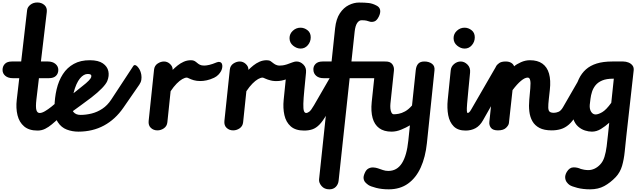

<svg xmlns="http://www.w3.org/2000/svg" viewBox="-41 -1024 5036 1508"><path d="M252.5 -1004.5Q285 -1004.5 307.8 -984.5Q330.5 -964.5 326.5 -930L245 -243.5Q238 -183 244.8 -159.8Q251.5 -136.5 271 -136.5L254 1.5Q187 1.5 148.5 -31.2Q110 -64 96.5 -119Q83 -174 90.5 -239.5L172 -944.5Q174.5 -968 197 -986.2Q219.5 -1004.5 252.5 -1004.5ZM418 -92Q392 -69 366.5 -47.5Q341 -26 313.5 -12.2Q286 1.5 254 1.5Q230 1.5 218 -16.8Q206 -35 206 -58Q205.5 -86 222 -111.2Q238.5 -136.5 271 -136.5Q288 -136.5 312.8 -151Q337.5 -165.5 364.2 -187Q391 -208.5 414.5 -229.5Q420 -234 425 -234Q437.5 -234 445.2 -212Q453 -190 450.5 -161.5Q448.5 -143 441 -124.5Q433.5 -106 418 -92ZM59.5 -410Q23 -410 1 -428.2Q-21 -446.5 -21 -475Q-21 -503 -3 -522Q15 -541 52 -541H335Q372 -541 394.5 -522Q417 -503 417 -475Q417 -446.5 398.5 -428.2Q380 -410 343 -410Z M591.5 -121.5Q609 -121.5 618.5 -102Q628 -82.5 627.5 -58.5Q627.5 -33.5 615 -11.8Q602.5 10 574.5 10Q527 10 483.8 -6.2Q440.5 -22.5 413.5 -64Q386.5 -105.5 387 -181Q388 -256 403.8 -323Q419.5 -390 452.8 -441.5Q486 -493 538.8 -522.2Q591.5 -551.5 666.5 -551Q732 -550.5 767 -526.2Q802 -502 810 -465Q818 -428 801.5 -387.5Q792 -364.5 760 -331.2Q728 -298 676.5 -258Q638.5 -229 595.5 -198Q552.5 -167 509.5 -135.5L504.5 -266.5Q530.5 -286 556.8 -308Q583 -330 605.5 -347Q638 -372 655.2 -390Q672.5 -408 675 -417.5Q677 -425.5 676 -431Q675 -436.5 668.2 -439.8Q661.5 -443 647 -443Q632.5 -443 617.2 -434.5Q602 -426 587.2 -408.2Q572.5 -390.5 559.5 -361.8Q546.5 -333 536.5 -292.8Q526.5 -252.5 521 -199.5Q517.5 -166.5 536.2 -144Q555 -121.5 591.5 -121.5ZM591.5 -121.5Q634.5 -121.5 678.8 -132.5Q723 -143.5 762.8 -169.8Q802.5 -196 832.5 -241.5L1006.5 -506.5Q1011 -513 1017.5 -513Q1031 -513 1047.5 -490.2Q1064 -467.5 1069 -436Q1072 -417.5 1069 -397.5Q1066 -377.5 1053.5 -359.5L928 -178Q864.5 -86 775.5 -38Q686.5 10 574.5 10Q551 10 538.8 -8.5Q526.5 -27 526.5 -50Q526.5 -76 542.5 -98.8Q558.5 -121.5 591.5 -121.5Z M1195 0Q1165 0 1144 -19.5Q1123 -39 1126.5 -74L1169 -477.5Q1172.5 -508.5 1197 -524.8Q1221.5 -541 1247 -541Q1273.5 -541 1294.2 -521.8Q1315 -502.5 1315 -479.5V-475Q1332.5 -492.5 1354.2 -510Q1376 -527.5 1402.2 -539.2Q1428.5 -551 1459 -551Q1476 -551 1479.8 -533.5Q1483.5 -516 1478.5 -493.5Q1472.5 -465.5 1457.5 -440Q1442.5 -414.5 1426.5 -414.5Q1411.5 -414.5 1390.8 -402.8Q1370 -391 1346.5 -367.2Q1323 -343.5 1299 -307.5L1273.5 -63.5Q1270 -32.5 1246.2 -16.2Q1222.5 0 1195 0ZM1533 -387.5Q1502.5 -387.5 1480.2 -394.2Q1458 -401 1444.5 -407.8Q1431 -414.5 1426.5 -414.5Q1416 -414.5 1412 -430.5Q1408.5 -445.5 1411.5 -468Q1414.5 -490.5 1422.5 -511.8Q1430.5 -533 1442 -543.5Q1450.5 -551 1459 -551Q1476.5 -551 1487.2 -544.8Q1498 -538.5 1507.5 -530Q1517 -521.5 1529.5 -515.2Q1542 -509 1563 -509Q1579.5 -509 1603.2 -514.5Q1627 -520 1660.5 -534Q1675 -540 1685 -537Q1702 -533.5 1704.8 -512Q1707.5 -490.5 1695.5 -466Q1687.5 -451 1674 -437Q1660.5 -423 1641 -413.5Q1610 -399 1582.8 -393.2Q1555.5 -387.5 1533 -387.5Z M1790 0Q1760 0 1739 -19.5Q1718 -39 1721.5 -74L1764 -477.5Q1767.5 -508.5 1792 -524.8Q1816.5 -541 1842 -541Q1868.5 -541 1889.2 -521.8Q1910 -502.5 1910 -479.5V-475Q1927.5 -492.5 1949.2 -510Q1971 -527.5 1997.2 -539.2Q2023.5 -551 2054 -551Q2071 -551 2074.8 -533.5Q2078.5 -516 2073.5 -493.5Q2067.5 -465.5 2052.5 -440Q2037.5 -414.5 2021.5 -414.5Q2006.5 -414.5 1985.8 -402.8Q1965 -391 1941.5 -367.2Q1918 -343.5 1894 -307.5L1868.5 -63.5Q1865 -32.5 1841.2 -16.2Q1817.5 0 1790 0ZM2054 -551Q2073.5 -551 2085 -543.2Q2096.5 -535.5 2107.5 -526.2Q2118.5 -517 2134.8 -511.8Q2151 -506.5 2179.5 -510.5Q2208 -514.5 2255.5 -534Q2266 -538 2273 -538Q2293.5 -538.5 2298.5 -517Q2303.5 -495.5 2292 -470Q2285 -453.5 2271 -438.5Q2257 -423.5 2236 -413.5Q2189 -391.5 2151.5 -388.2Q2114 -385 2086.8 -391.8Q2059.5 -398.5 2043 -406.5Q2026.5 -414.5 2021.5 -414.5Q2016 -414.5 2012.2 -422.2Q2008.5 -430 2006.5 -442Q2003.5 -463 2007.5 -490.8Q2011.5 -518.5 2025 -535.5Q2036.5 -551 2054 -551Z M2347.5 1.5Q2279.5 1.5 2242.2 -31.8Q2205 -65 2192.8 -119.8Q2180.5 -174.5 2187 -239.5L2210.5 -471Q2213.5 -502 2237.2 -521.5Q2261 -541 2288.5 -541Q2318 -541 2342.2 -516.8Q2366.5 -492.5 2362.5 -454L2349.5 -320Q2342.5 -249 2341.5 -209Q2340.5 -169 2346 -152.8Q2351.5 -136.5 2364.5 -136.5ZM2233 -724.5Q2233 -758.5 2259 -782.5Q2285 -806.5 2319 -806.5Q2349 -806.5 2374.2 -786.8Q2399.5 -767 2399.5 -731Q2399.5 -696 2376.8 -669.2Q2354 -642.5 2320 -642.5Q2289 -642.5 2261 -665.5Q2233 -688.5 2233 -724.5ZM2364.5 -136.5Q2373 -136.5 2387.2 -146.2Q2401.5 -156 2424.5 -196L2599.5 -499Q2608.5 -514.5 2620 -514.5Q2637 -515 2652.2 -486.2Q2667.5 -457.5 2669.5 -422Q2670.5 -405 2667.8 -388.8Q2665 -372.5 2657 -358.5L2523.5 -123.5Q2494.5 -72.5 2468.2 -45.5Q2442 -18.5 2413.2 -8.5Q2384.5 1.5 2347.5 1.5Q2320 1.5 2305.5 -18.5Q2291 -38.5 2291 -63Q2291 -90 2309 -113.2Q2327 -136.5 2364.5 -136.5Z M2545.5 463Q2506.5 463 2484.5 437Q2462.5 411 2465 385L2591 -802.5Q2599 -875.5 2628.5 -919.8Q2658 -964 2698.5 -984Q2739 -1004 2778.5 -1004Q2825.5 -1004 2856 -1000.2Q2886.5 -996.5 2917.5 -979.5Q2940 -968 2944.5 -946Q2949 -924 2934.5 -894Q2918 -860.5 2897 -854.8Q2876 -849 2860.5 -855Q2851 -859 2836.8 -862Q2822.5 -865 2799 -865Q2779 -865 2764.2 -843.2Q2749.5 -821.5 2744.5 -775.5L2618.5 395.5Q2615.5 423.5 2596.8 443.2Q2578 463 2545.5 463ZM2500 -410Q2464 -410 2442.8 -428.2Q2421.5 -446.5 2420.5 -475Q2418.5 -502.5 2437.2 -521.8Q2456 -541 2492 -541H2980.5Q3011.5 -541 3027 -520.8Q3042.5 -500.5 3043 -476Q3043.5 -451.5 3029.8 -430.8Q3016 -410 2988.5 -410Z M3034.5 10Q2974.5 10 2937.2 -17.5Q2900 -45 2885.5 -97Q2871 -149 2878.5 -222.5L2906 -482.5Q2908 -499 2927 -520Q2946 -541 2988 -541Q3025 -541 3040.5 -519.2Q3056 -497.5 3053 -469.5L3025.5 -210.5Q3023.5 -191 3025.2 -171.8Q3027 -152.5 3033.8 -139.5Q3040.5 -126.5 3053 -126.5Q3068 -126.5 3090.8 -130.5Q3113.5 -134.5 3140.5 -149.2Q3167.5 -164 3195 -195.5L3224.5 -473.5Q3228 -506.5 3244 -523.8Q3260 -541 3292 -541Q3327.5 -541 3351.5 -523.5Q3375.5 -506 3371.5 -471L3312 100Q3300.5 210 3263.5 291.5Q3226.5 373 3163.8 418Q3101 463 3012.5 463Q2957 463 2912.8 451.5Q2868.5 440 2852.5 429Q2840.5 421 2829.2 409.2Q2818 397.5 2815 379.8Q2812 362 2823 337Q2834 309.5 2852.5 299.8Q2871 290 2891.2 291.2Q2911.5 292.5 2927 298Q2946.5 304.5 2966.5 311.5Q2986.5 318.5 3008.5 318.5Q3043 318.5 3069.8 303.2Q3096.5 288 3115.8 257.8Q3135 227.5 3147.5 183Q3160 138.5 3166 80.5L3178.5 -39.5Q3148.5 -21.5 3110 -5.8Q3071.5 10 3034.5 10Z M3616 1.5Q3555 1.5 3522.2 -31.8Q3489.5 -65 3479.2 -119.8Q3469 -174.5 3475.5 -239.5L3499 -471Q3502 -502 3525.8 -521.5Q3549.5 -541 3577 -541Q3606.5 -541 3630.8 -516.8Q3655 -492.5 3651 -454L3638 -320Q3631 -249 3627.8 -209Q3624.5 -169 3625.8 -152.8Q3627 -136.5 3633 -136.5ZM3521.5 -724.5Q3521.5 -758.5 3547.5 -782.5Q3573.5 -806.5 3607.5 -806.5Q3637.5 -806.5 3662.8 -786.8Q3688 -767 3688 -731Q3688 -696 3665.2 -669.2Q3642.5 -642.5 3608.5 -642.5Q3577.5 -642.5 3549.5 -665.5Q3521.5 -688.5 3521.5 -724.5ZM3633 -136.5Q3636.5 -136.5 3643.8 -142.2Q3651 -148 3660.5 -165L3853.5 -499Q3862.5 -514.5 3874 -514.5Q3889 -515 3903 -492.2Q3917 -469.5 3922 -438.5Q3925.5 -418.5 3923.2 -397.2Q3921 -376 3911 -358.5L3752.5 -79Q3728 -35.5 3693.5 -17Q3659 1.5 3616 1.5Q3601 1.5 3593 -15.5Q3585 -32.5 3584.5 -55Q3584 -83.5 3595.8 -110Q3607.5 -136.5 3633 -136.5Z M4292.5 0Q4233 0 4196.2 -19.2Q4159.5 -38.5 4140.5 -72Q4121.5 -105.5 4116.5 -149Q4111.5 -192.5 4116 -240.5L4124 -330.5Q4126 -352 4125.8 -371Q4125.5 -390 4120.5 -402.2Q4115.5 -414.5 4103 -414.5Q4081.5 -414.5 4051 -389.2Q4020.5 -364 3984.5 -316L3956 -57Q3954 -40 3933.5 -20Q3913 0 3870 0Q3830.5 0 3815 -20Q3799.5 -40 3802.5 -67.5L3845.5 -476Q3846.5 -485.5 3854 -500.8Q3861.5 -516 3879.5 -528.5Q3897.5 -541 3930 -541Q3955.5 -541 3972.5 -531.5Q3989.5 -522 3996.5 -504.5L3997 -503Q4016 -520 4050.8 -535.5Q4085.5 -551 4121 -551Q4181.5 -551 4219 -524.2Q4256.5 -497.5 4271.2 -445.8Q4286 -394 4277.5 -318.5L4269.5 -246Q4264.5 -202 4265.2 -178.5Q4266 -155 4276.2 -146.5Q4286.5 -138 4309.5 -138ZM4309.5 -138Q4326.5 -138 4345.5 -145.8Q4364.5 -153.5 4381 -182L4522 -426.5Q4529 -439.5 4536 -439.5Q4545.5 -440 4551.8 -419.5Q4558 -399 4560 -366.5Q4562 -334 4558.5 -299Q4555.5 -273 4549.2 -247.8Q4543 -222.5 4532 -203.5L4486 -122.5Q4458 -72.5 4427.5 -46Q4397 -19.5 4363.5 -9.8Q4330 0 4292.5 0Q4260 0 4243.2 -19.5Q4226.5 -39 4226 -63.5Q4225.5 -90.5 4246.2 -114.2Q4267 -138 4309.5 -138Z M4454.5 -186Q4461.5 -251 4473.2 -306Q4485 -361 4505.8 -404.5Q4526.5 -448 4560.5 -478.5Q4594.5 -509 4645.2 -525Q4696 -541 4768 -541H4854Q4875 -541 4894.8 -533.2Q4914.5 -525.5 4926.5 -510Q4938.5 -494.5 4936 -471L4878.5 43Q4871.5 108 4865.5 168Q4859.5 228 4844.8 278.8Q4830 329.5 4795.5 366.5Q4752.5 411.5 4705 437.2Q4657.5 463 4594 463Q4538 463 4493.5 451.5Q4449 440 4432.5 429Q4420.5 421 4410 406.5Q4399.5 392 4398 371.5Q4396.5 351 4410.5 326.5Q4432 291 4462.8 290.5Q4493.5 290 4521 303Q4529 306 4546.5 309Q4564 312 4579.5 312Q4604 312 4627.8 301.2Q4651.5 290.5 4672 269Q4695 245.5 4706.5 208.2Q4718 171 4723.8 125.2Q4729.5 79.5 4734.5 31L4744 -60Q4713.5 -32.5 4679 -11.2Q4644.5 10 4608 10Q4582 10 4553 0.8Q4524 -8.5 4499.2 -30.5Q4474.5 -52.5 4461.5 -90.5Q4448.5 -128.5 4454.5 -186ZM4591 -200.5Q4588.5 -167 4602 -146Q4615.5 -125 4637 -125Q4657.5 -125 4688.8 -143Q4720 -161 4760 -216.5L4780 -406H4774.5Q4722 -406 4688.5 -391.8Q4655 -377.5 4636.2 -354Q4617.5 -330.5 4608.8 -303Q4600 -275.5 4596.8 -248.5Q4593.5 -221.5 4591 -200.5Z"/></svg>

Font: Edu NSW ACT Cursive
Style: Regular
Weight: 400
Designer: Tina and Corey Anderson, Eben Sorkin, Mirko Velimirovic
Foundry: Sorkin Type Co.
Version: Version 2.000